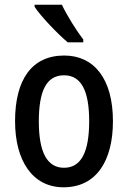

<svg xmlns="http://www.w3.org/2000/svg" viewBox="-20 -786 544 816"><path d="M243 -766H127V-757C153 -717 227 -640 268 -606H334V-618C306 -654 264 -721 243 -766ZM460 -271C460 -452 379 -550 253 -550C114 -550 44 -446 44 -271C44 -102 119 10 250 10C390 10 460 -103 460 -271ZM145 -270C145 -399 177 -466 252 -466C326 -466 359 -399 359 -271C359 -142 326 -73 252 -73C178 -73 145 -143 145 -270Z"/></svg>

Font: Noto Sans Lao Looped Condensed Medium
Style: Regular
Weight: 500
Width: 3
Designer: Mark Frömberg, Ben Mitchell
Foundry: The Fontpad Ltd
Version: Version 1.002